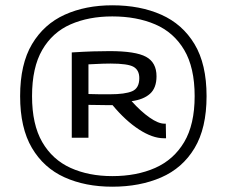

<svg xmlns="http://www.w3.org/2000/svg" viewBox="-20 -913 856 725"><path d="M404 -208Q302 -208 223.5 -243.5Q145 -279 100.5 -354.5Q56 -430 56 -550Q56 -671 101 -746.5Q146 -822 224.5 -857.5Q303 -893 404 -893Q509 -893 589 -857.5Q669 -822 714.5 -746.5Q760 -671 760 -550Q760 -429 714.5 -353.5Q669 -278 588.5 -243Q508 -208 404 -208ZM404 -248Q496 -248 566 -279Q636 -310 675.5 -376.5Q715 -443 715 -550Q715 -658 675.5 -724.5Q636 -791 566 -821Q496 -851 404 -851Q315 -851 246.5 -821Q178 -791 139.5 -724.5Q101 -658 101 -550Q101 -443 139.5 -376.5Q178 -310 246.5 -279Q315 -248 404 -248ZM598 -391Q556 -391 505 -424Q454 -457 405 -516Q400 -516 395 -516Q390 -516 385 -516Q367 -516 351 -516.5Q335 -517 314 -517V-393H251V-715Q298 -718 331.5 -719Q365 -720 394 -720Q492 -720 531.5 -698.5Q571 -677 571 -625Q571 -581 546.5 -559Q522 -537 477 -531Q512 -492 545 -469Q578 -446 601 -446Q605 -446 606 -446L607 -391Q604 -391 598 -391ZM395 -557Q452 -557 479 -568.5Q506 -580 506 -618Q506 -648 484.5 -660.5Q463 -673 397 -673Q380 -673 368.5 -672.5Q357 -672 345.5 -671.5Q334 -671 314 -670V-558Q339 -557 357.5 -557Q376 -557 395 -557Z"/></svg>

Font: Georama Extended
Style: Regular
Weight: 400
Width: 7
Designer: Jean-Baptiste Levee
Foundry: Production Type
Version: Version 1.000